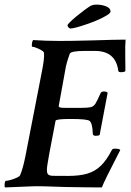

<svg xmlns="http://www.w3.org/2000/svg" viewBox="-28 -823 579 846"><path d="M-5.9 2.9Q-7.8 1 -7.8 -5.9Q-7.8 -26.4 -1 -26.4Q5.9 -26.4 19.5 -30.3Q33.2 -34.2 45.9 -40Q58.6 -45.9 60.5 -50.8Q73.2 -80.1 84 -134.8L156.2 -505.9Q168 -563.5 166 -588.9Q166 -594.7 155.3 -601.1Q144.5 -607.4 132.3 -612.3Q120.1 -617.2 113.3 -617.2Q112.3 -617.2 112.3 -621.1Q112.3 -640.6 118.2 -646.5Q146.5 -644.5 175.3 -643.6Q204.1 -642.6 234.4 -642.6Q254.9 -642.6 294.4 -643.1Q334 -643.6 379.9 -645Q425.8 -646.5 465.3 -647.5Q504.9 -648.4 525.4 -648.4Q524.4 -639.6 523.9 -618.2Q523.4 -596.7 523.9 -573.2Q524.4 -549.8 524.4 -531.2Q524.4 -512.7 524.4 -509.8Q519.5 -504.9 504.9 -504.9Q493.2 -504.9 493.2 -511.7Q481.4 -598.6 390.6 -598.6H346.7Q283.2 -598.6 279.3 -585.9Q271.5 -564.5 266.6 -546.9Q261.7 -529.3 259.8 -515.6L230.5 -354.5Q233.4 -348.6 246.1 -348.1Q258.8 -347.7 267.6 -347.7H328.1Q357.4 -347.7 371.1 -350.6Q384.8 -353.5 393.1 -367.2Q401.4 -380.9 415 -412.1Q418 -419.9 429.7 -419.9Q442.4 -419.9 446.3 -414.1L411.1 -228.5Q407.2 -224.6 393.6 -224.6Q382.8 -224.6 380.9 -232.4Q379.9 -278.3 367.2 -290Q357.4 -298.8 283.2 -298.8Q218.8 -298.8 216.8 -291L188.5 -142.6Q184.6 -121.1 180.7 -96.2Q176.8 -71.3 180.7 -59.6Q184.6 -48.8 204.6 -48.3Q224.6 -47.9 272.5 -47.9Q323.2 -47.9 357.4 -58.1Q391.6 -68.4 417 -93.3Q442.4 -118.2 464.8 -162.1Q467.8 -168 478.5 -168Q498 -168 502 -162.1Q429.7 -22.5 420.9 2.9Q395.5 2.9 355 2.4Q314.5 2 259.8 1Q205.1 -1 168.5 -2Q131.8 -2.9 112.3 -2ZM282.2 -697.3Q278.3 -697.3 273.9 -702.1Q269.5 -707 269.5 -711.9Q269.5 -714.8 280.3 -725.6Q291 -736.3 307.6 -750Q324.2 -763.7 341.8 -776.9Q359.4 -790 372.1 -797.9Q383.8 -802.7 395.5 -802.7Q420.9 -802.7 439.9 -794.9Q459 -787.1 459 -772.5Q459 -765.6 443.4 -755.9Q427.7 -746.1 404.3 -735.8Q380.9 -725.6 355.5 -716.8Q330.1 -708 310.1 -702.6Q290 -697.3 282.2 -697.3Z"/></svg>

Font: Crimson Text SemiBold
Style: Italic
Weight: 600
Italic angle: -11°
Designer: Sebastian Kosch
Foundry: Sebastian Kosch
Version: Version 1.100; ttfautohint (v1.8.4)